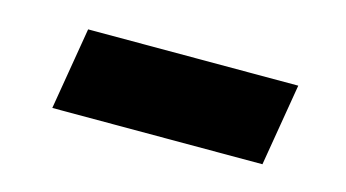

<svg xmlns="http://www.w3.org/2000/svg" viewBox="-33 -440 534 296"><g transform="rotate(15 233.5 -291.5)"><path d="M416 -357.4 394 -226.1H58.6L80.6 -357.4Z"/></g></svg>

Font: Inter 18pt ExtraBold
Style: Italic
Weight: 800
Italic angle: -9.3988°
Designer: Rasmus Andersson
Foundry: rsms
Version: Version 4.001;git-66647c0bb